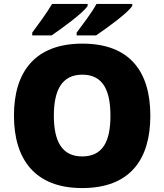

<svg xmlns="http://www.w3.org/2000/svg" viewBox="-20 -947 837 977"><path d="M653 -917V-927H471C447 -882 398 -819 370 -781V-767H469C521 -802 632 -882 653 -917ZM426 -917V-927H245C219 -882 172 -819 144 -781V-767H243C294 -802 405 -882 426 -917ZM745 -358C745 -580 643 -725 399 -725C158 -725 51 -581 51 -359C51 -136 158 10 398 10C643 10 745 -137 745 -358ZM254 -358C254 -487 294 -567 399 -567C504 -567 542 -487 542 -358C542 -229 504 -151 398 -151C295 -151 254 -229 254 -358Z"/></svg>

Font: Noto Sans Lao Looped Black
Style: Regular
Weight: 900
Designer: Mark Frömberg, Ben Mitchell
Foundry: The Fontpad Ltd
Version: Version 1.002